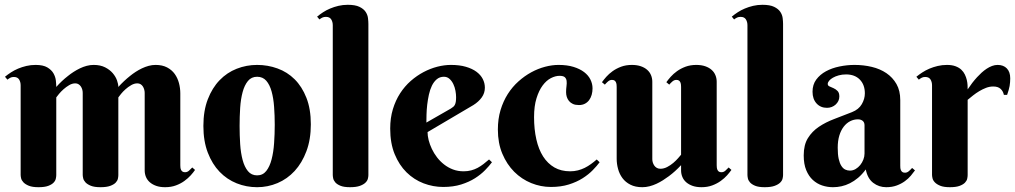

<svg xmlns="http://www.w3.org/2000/svg" viewBox="-20 -780 4272 808"><path d="M478 -43Q478 -36.6 476.1 -27.8Q474.1 -19 466.6 -11.2Q459 -3.4 443.8 2.2Q428.7 7.8 402.8 7.8Q377 7.8 362.1 1.7Q347.2 -4.4 339.6 -12.7Q332 -21 330.1 -29.8Q328.1 -38.6 328.1 -43.9V-389.2Q328.1 -396 326.2 -403.1Q324.2 -410.2 320.3 -416Q316.4 -421.9 310.5 -425.5Q304.7 -429.2 296.9 -429.2Q283.7 -429.2 271 -421.6Q258.3 -414.1 247.3 -404.3Q236.3 -394.5 228.3 -384.8Q220.2 -375 216.8 -370.1V-43Q216.8 -36.6 214.8 -27.8Q212.9 -19 205.3 -11.2Q197.8 -3.4 182.9 2.2Q168 7.8 142.1 7.8Q116.2 7.8 101.3 1.7Q86.4 -4.4 78.6 -12.7Q70.8 -21 68.8 -29.8Q66.9 -38.6 66.9 -43.9V-420.9Q66.9 -435.1 60.3 -445.6Q53.7 -456.1 38.1 -456.1Q29.8 -456.1 23.9 -453.1Q18.1 -450.2 11.2 -444.8L1 -457Q12.2 -466.3 26.1 -475.3Q40 -484.4 56.2 -491.2Q72.3 -498 90.8 -502.4Q109.4 -506.8 129.9 -506.8Q161.6 -506.8 179.2 -496.3Q196.8 -485.8 205.1 -471.2Q213.4 -456.5 215.1 -440.7Q216.8 -424.8 216.8 -414.1Q239.7 -439.9 266.1 -460.4Q276.9 -469.2 289.8 -477.5Q302.7 -485.8 316.4 -492.4Q330.1 -499 344.7 -502.9Q359.4 -506.8 374 -506.8Q402.3 -506.8 422.4 -496.6Q442.4 -486.3 454.6 -471.9Q466.8 -457.5 472.4 -441.7Q478 -425.8 478 -414.1Q501.5 -439.9 527.3 -460.4Q538.1 -469.2 550.8 -477.5Q563.5 -485.8 577.4 -492.4Q591.3 -499 605.7 -502.9Q620.1 -506.8 634.8 -506.8Q663.1 -506.8 683.1 -496.3Q703.1 -485.8 715.3 -468.8Q727.5 -451.7 733.2 -430.2Q738.8 -408.7 738.8 -387.2V-85Q738.8 -80.6 739.3 -75.4Q739.7 -70.3 741.7 -65.7Q743.7 -61 747.8 -58.1Q752 -55.2 758.8 -55.2Q768.1 -55.2 775.4 -61.8Q782.7 -68.4 789.1 -75.2L800.8 -64.9Q793.9 -54.7 782.7 -42.2Q771.5 -29.8 756.1 -18.6Q740.7 -7.3 720.5 0.2Q700.2 7.8 674.8 7.8Q653.3 7.8 637.5 2.2Q621.6 -3.4 610.6 -12.9Q599.6 -22.5 594.2 -35.4Q588.9 -48.3 588.9 -63V-389.2Q588.9 -396 586.9 -403.1Q585 -410.2 581.3 -416Q577.6 -421.9 571.8 -425.5Q565.9 -429.2 558.1 -429.2Q544.9 -429.2 532 -421.6Q519 -414.1 508.1 -404.3Q497.1 -394.5 489.3 -384.8Q481.4 -375 478 -370.1Z M835.9 -250Q835.9 -314 854.5 -362.1Q873 -410.2 904.1 -442.4Q935.1 -474.6 976.1 -490.7Q1017.1 -506.8 1062 -506.8Q1106.9 -506.8 1147.9 -491.9Q1189 -477.1 1220 -446.3Q1251 -415.5 1269.5 -368.4Q1288.1 -321.3 1288.1 -256.8Q1288.1 -192.9 1269.5 -143.6Q1251 -94.2 1220 -60.5Q1189 -26.9 1147.9 -9.5Q1106.9 7.8 1062 7.8Q1017.1 7.8 976.1 -8.5Q935.1 -24.9 904.1 -57.1Q873 -89.4 854.5 -137.7Q835.9 -186 835.9 -250ZM1136.2 -254.9Q1136.2 -293.9 1133.5 -330.3Q1130.9 -366.7 1123 -395Q1115.2 -423.3 1100.6 -440.2Q1085.9 -457 1062 -457Q1038.1 -457 1023.4 -439.2Q1008.8 -421.4 1001 -392.3Q993.2 -363.3 990.7 -326.2Q988.3 -289.1 988.3 -250Q988.3 -210.9 990.7 -173.6Q993.2 -136.2 1001 -106.9Q1008.8 -77.6 1023.4 -59.8Q1038.1 -42 1062 -42Q1085.9 -42 1100.6 -60.5Q1115.2 -79.1 1123 -109.4Q1130.9 -139.6 1133.5 -177.7Q1136.2 -215.8 1136.2 -254.9Z M1530.3 -43Q1530.3 -36.6 1528.1 -27.8Q1525.9 -19 1517.8 -11.2Q1509.8 -3.4 1494.4 2.2Q1479 7.8 1453.1 7.8Q1427.2 7.8 1412.6 1.7Q1397.9 -4.4 1390.9 -12.7Q1383.8 -21 1382.1 -29.8Q1380.4 -38.6 1380.4 -43.9V-673.8Q1380.4 -688 1373.8 -698.5Q1367.2 -709 1351.6 -709Q1343.3 -709 1337.2 -706.3Q1331.1 -703.6 1324.2 -698.2L1314.5 -710Q1325.7 -719.2 1339.4 -728.3Q1353 -737.3 1369.4 -744.1Q1385.7 -751 1404.3 -755.4Q1422.9 -759.8 1443.4 -759.8Q1475.1 -759.8 1492.7 -751.2Q1510.3 -742.7 1518.6 -730.2Q1526.9 -717.8 1528.6 -703.9Q1530.3 -689.9 1530.3 -679.2Z M1779.3 -224.1Q1779.3 -208.5 1783.9 -190.2Q1788.6 -171.9 1797.4 -153.3Q1806.2 -134.8 1819.1 -117.9Q1832 -101.1 1848.9 -87.9Q1865.7 -74.7 1886.2 -66.9Q1906.7 -59.1 1931.2 -59.1Q1948.2 -59.1 1962.9 -63Q1977.5 -66.9 1990.2 -73.7Q2002.9 -80.6 2014.6 -89.6Q2026.4 -98.6 2038.1 -108.9L2050.3 -97.2Q2039.1 -82 2021.5 -64Q2003.9 -45.9 1979 -30Q1954.1 -14.2 1920.9 -3.7Q1887.7 6.8 1845.2 6.8Q1802.7 6.8 1762.5 -8.5Q1722.2 -23.9 1690.9 -54.7Q1659.7 -85.4 1640.9 -131.3Q1622.1 -177.2 1622.1 -238.8Q1622.1 -283.2 1633.3 -320.3Q1644.5 -357.4 1663.8 -387.2Q1683.1 -417 1708.7 -439.5Q1734.4 -461.9 1762.7 -476.8Q1791 -491.7 1820.6 -499.3Q1850.1 -506.8 1877.4 -506.8Q1913.6 -506.8 1940.4 -499Q1967.3 -491.2 1985.1 -478Q2002.9 -464.8 2011.7 -447.5Q2020.5 -430.2 2020.5 -411.1Q2020.5 -388.2 2007.3 -369.9Q1994.1 -351.6 1972.2 -337.9ZM1877.4 -323.2Q1883.8 -327.1 1887.9 -330.8Q1892.1 -334.5 1894.5 -339.6Q1897 -344.7 1898.2 -352.3Q1899.4 -359.9 1899.4 -371.1Q1899.4 -383.3 1896.7 -398.2Q1894 -413.1 1887.7 -426.3Q1881.3 -439.5 1871.6 -448.2Q1861.8 -457 1848.1 -457Q1830.6 -457 1818.1 -446.5Q1805.7 -436 1797.6 -419.4Q1789.6 -402.8 1784.9 -381.6Q1780.3 -360.4 1777.8 -338.9Q1775.4 -317.4 1774.9 -297.6Q1774.4 -277.8 1774.4 -264.2Z M2416.5 -337.9Q2401.4 -337.9 2391.1 -342.5Q2380.9 -347.2 2374.5 -355Q2368.2 -362.8 2365.2 -372.3Q2362.3 -381.8 2362.3 -392.1Q2362.3 -405.3 2364 -417.5Q2365.7 -429.7 2364.5 -439.5Q2363.3 -449.2 2356.9 -455.1Q2350.6 -460.9 2334.5 -460.9Q2317.4 -460.9 2298.3 -451.2Q2279.3 -441.4 2263.7 -420.4Q2248 -399.4 2237.8 -366.5Q2227.5 -333.5 2227.5 -287.1Q2227.5 -235.8 2237.1 -193.6Q2246.6 -151.4 2265.6 -121.6Q2284.7 -91.8 2313 -75.4Q2341.3 -59.1 2379.4 -59.1Q2396.5 -59.1 2411.9 -63Q2427.2 -66.9 2440.9 -73.7Q2454.6 -80.6 2467 -89.6Q2479.5 -98.6 2491.2 -108.9L2503.4 -97.2Q2492.2 -82 2474.6 -64Q2457 -45.9 2432.1 -30Q2407.2 -14.2 2374 -3.7Q2340.8 6.8 2298.3 6.8Q2255.9 6.8 2215.6 -9.5Q2175.3 -25.9 2144 -57.1Q2112.8 -88.4 2094 -133.1Q2075.2 -177.7 2075.2 -234.9Q2075.2 -279.3 2086.4 -316.7Q2097.7 -354 2116.9 -384.3Q2136.2 -414.6 2161.9 -437.5Q2187.5 -460.4 2215.8 -475.8Q2244.1 -491.2 2273.7 -499Q2303.2 -506.8 2330.6 -506.8Q2366.7 -506.8 2393.6 -498.5Q2420.4 -490.2 2438.2 -476.6Q2456.1 -462.9 2464.8 -445.1Q2473.6 -427.2 2473.6 -408.2Q2473.6 -394 2470 -381.1Q2466.3 -368.2 2459.2 -358.6Q2452.1 -349.1 2441.4 -343.5Q2430.7 -337.9 2416.5 -337.9Z M2996.1 -85Q2996.1 -80.6 2996.6 -75.4Q2997.1 -70.3 2999 -65.7Q3001 -61 3004.9 -58.1Q3008.8 -55.2 3016.1 -55.2Q3025.4 -55.2 3032.7 -61.8Q3040 -68.4 3046.4 -75.2L3058.1 -64.9Q3050.8 -54.7 3039.8 -42.2Q3028.8 -29.8 3013.2 -18.6Q2997.6 -7.3 2977.5 0.2Q2957.5 7.8 2932.1 7.8Q2910.6 7.8 2894.8 2.2Q2878.9 -3.4 2867.9 -12.9Q2856.9 -22.5 2851.6 -35.4Q2846.2 -48.3 2846.2 -63V-85Q2821.8 -58.6 2794.9 -38.6Q2783.2 -29.8 2770 -21.5Q2756.8 -13.2 2742.7 -6.6Q2728.5 0 2713.4 3.9Q2698.2 7.8 2683.1 7.8Q2653.8 7.8 2633.1 -2.7Q2612.3 -13.2 2599.6 -30.3Q2586.9 -47.4 2581.1 -68.8Q2575.2 -90.3 2575.2 -111.8V-414.1Q2575.2 -418.5 2574.7 -423.6Q2574.2 -428.7 2572.3 -433.3Q2570.3 -438 2566.4 -440.9Q2562.5 -443.8 2555.2 -443.8Q2546.4 -443.8 2538.8 -437.3Q2531.2 -430.7 2525.4 -423.8L2513.2 -434.1Q2520.5 -444.3 2531.5 -456.8Q2542.5 -469.2 2558.1 -480.5Q2573.7 -491.7 2594 -499.3Q2614.3 -506.8 2639.2 -506.8Q2660.6 -506.8 2676.8 -501.2Q2692.9 -495.6 2703.6 -486.1Q2714.4 -476.6 2719.7 -463.6Q2725.1 -450.7 2725.1 -436V-109.9Q2725.1 -103 2727.3 -95.9Q2729.5 -88.9 2733.6 -83Q2737.8 -77.1 2744.1 -73.5Q2750.5 -69.8 2759.3 -69.8Q2773.4 -69.8 2787.6 -77.1Q2801.8 -84.5 2813.5 -94.5Q2825.2 -104.5 2833.7 -114.3Q2842.3 -124 2846.2 -128.9V-414.1Q2846.2 -418.5 2845.7 -423.6Q2845.2 -428.7 2843.3 -433.3Q2841.3 -438 2837.4 -440.9Q2833.5 -443.8 2826.2 -443.8Q2817.4 -443.8 2809.8 -437.3Q2802.2 -430.7 2796.4 -423.8L2784.2 -434.1Q2791.5 -444.3 2802.5 -456.8Q2813.5 -469.2 2829.1 -480.5Q2844.7 -491.7 2865 -499.3Q2885.3 -506.8 2910.2 -506.8Q2931.6 -506.8 2947.8 -501.2Q2963.9 -495.6 2974.6 -486.1Q2985.4 -476.6 2990.7 -463.6Q2996.1 -450.7 2996.1 -436Z M3275.4 -43Q3275.4 -36.6 3273.2 -27.8Q3271 -19 3262.9 -11.2Q3254.9 -3.4 3239.5 2.2Q3224.1 7.8 3198.2 7.8Q3172.4 7.8 3157.7 1.7Q3143.1 -4.4 3136 -12.7Q3128.9 -21 3127.2 -29.8Q3125.5 -38.6 3125.5 -43.9V-673.8Q3125.5 -688 3118.9 -698.5Q3112.3 -709 3096.7 -709Q3088.4 -709 3082.3 -706.3Q3076.2 -703.6 3069.3 -698.2L3059.6 -710Q3070.8 -719.2 3084.5 -728.3Q3098.1 -737.3 3114.5 -744.1Q3130.9 -751 3149.4 -755.4Q3168 -759.8 3188.5 -759.8Q3220.2 -759.8 3237.8 -751.2Q3255.4 -742.7 3263.7 -730.2Q3272 -717.8 3273.7 -703.9Q3275.4 -689.9 3275.4 -679.2Z M3618.2 -252.9Q3618.2 -265.1 3610.4 -271.5Q3602.5 -277.8 3590.3 -277.8Q3573.2 -277.8 3557.9 -270Q3542.5 -262.2 3530.8 -247.1Q3519 -231.9 3512.2 -209.7Q3505.4 -187.5 3505.4 -158.2Q3505.4 -129.9 3509.5 -111.3Q3513.7 -92.8 3520.8 -81.8Q3527.8 -70.8 3537.1 -66.4Q3546.4 -62 3556.6 -62Q3569.3 -62 3580.6 -68.6Q3591.8 -75.2 3600.1 -85.4Q3608.4 -95.7 3613.3 -108.4Q3618.2 -121.1 3618.2 -133.8ZM3540.5 -466.8Q3523.9 -466.8 3509.8 -462.9Q3495.6 -459 3485.4 -453.1Q3475.1 -447.3 3469.2 -440.2Q3463.4 -433.1 3463.4 -426.8Q3463.4 -419.4 3470.9 -416.3Q3478.5 -413.1 3487.8 -408.9Q3497.1 -404.8 3504.6 -397.2Q3512.2 -389.6 3512.2 -374Q3512.2 -363.8 3508.1 -355.2Q3503.9 -346.7 3496.8 -340.1Q3489.7 -333.5 3480.2 -329.8Q3470.7 -326.2 3460.4 -326.2Q3433.1 -326.2 3416.3 -344.7Q3399.4 -363.3 3399.4 -394Q3399.4 -423.8 3415 -445.1Q3430.7 -466.3 3455.8 -480Q3481 -493.7 3512.7 -500.2Q3544.4 -506.8 3576.2 -506.8Q3614.3 -506.8 3648.9 -498.5Q3683.6 -490.2 3710.2 -472.2Q3736.8 -454.1 3752.7 -426.3Q3768.6 -398.4 3768.6 -358.9V-83Q3768.6 -78.6 3769 -73.2Q3769.5 -67.9 3771.5 -63.5Q3773.4 -59.1 3777.3 -56.2Q3781.2 -53.2 3788.6 -53.2Q3797.4 -53.2 3804.9 -59.8Q3812.5 -66.4 3818.4 -73.2L3830.6 -63Q3823.2 -52.7 3813 -40.5Q3802.7 -28.3 3788.1 -17.6Q3773.4 -6.8 3753.9 0.5Q3734.4 7.8 3709.5 7.8Q3678.7 7.8 3654.8 -10.5Q3630.9 -28.8 3623.5 -66.9Q3607.9 -45.9 3591.1 -31.7Q3574.2 -17.6 3556.6 -8.8Q3539.1 0 3521.2 3.9Q3503.4 7.8 3485.4 7.8Q3461.9 7.8 3439.9 0.5Q3418 -6.8 3400.6 -22.7Q3383.3 -38.6 3372.8 -64Q3362.3 -89.4 3362.3 -126Q3362.3 -170.4 3379.9 -198.7Q3397.5 -227.1 3426 -246.3Q3454.6 -265.6 3491 -279.3Q3527.3 -293 3565.4 -308.1Q3593.8 -319.3 3606.7 -341.6Q3619.6 -363.8 3619.6 -387.2Q3619.6 -423.3 3598.4 -445.1Q3577.1 -466.8 3540.5 -466.8Z M4052.2 -403.8Q4070.8 -432.1 4091.8 -455.1Q4100.6 -464.8 4110.8 -474.1Q4121.1 -483.4 4132.1 -490.7Q4143.1 -498 4154.8 -502.4Q4166.5 -506.8 4178.2 -506.8Q4203.1 -506.8 4217.3 -491.9Q4231.4 -477.1 4231.4 -450.2Q4231.4 -433.6 4228.8 -418.2Q4226.1 -402.8 4218.3 -380.9H4204.6Q4201.7 -396 4190.9 -406Q4180.2 -416 4159.7 -416Q4144.5 -416 4129.9 -410.4Q4115.2 -404.8 4101.3 -396.5Q4087.4 -388.2 4075 -378.4Q4062.5 -368.7 4052.2 -359.9V-43Q4052.2 -36.6 4050.3 -27.8Q4048.3 -19 4040.8 -11.2Q4033.2 -3.4 4018.3 2.2Q4003.4 7.8 3977.5 7.8Q3951.7 7.8 3936.8 1.7Q3921.9 -4.4 3914.1 -12.7Q3906.2 -21 3904.3 -29.8Q3902.3 -38.6 3902.3 -43.9V-420.9Q3902.3 -435.1 3895.8 -445.6Q3889.2 -456.1 3873.5 -456.1Q3865.2 -456.1 3859.4 -453.1Q3853.5 -450.2 3846.7 -444.8L3836.4 -457Q3847.7 -466.3 3861.6 -475.3Q3875.5 -484.4 3891.6 -491.2Q3907.7 -498 3926.3 -502.4Q3944.8 -506.8 3965.3 -506.8Q3986.3 -506.8 4001.2 -501.2Q4016.1 -495.6 4025.6 -486.6Q4035.2 -477.5 4040.5 -466.3Q4045.9 -455.1 4048.6 -443.6Q4051.3 -432.1 4051.8 -421.6Q4052.2 -411.1 4052.2 -403.8Z"/></svg>

Font: Berkshire Swash
Style: Regular
Weight: 400
Designer: Astigmatic (AOETI)
Foundry: Astigmatic (AOETI)
Version: Version 1.001